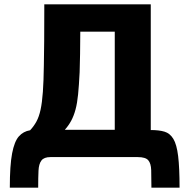

<svg xmlns="http://www.w3.org/2000/svg" viewBox="-20 -720 869 880"><path d="M25 140Q25 38 35.5 -17Q46 -72 66.5 -95Q87 -118 118 -123Q135 -141 147 -163Q159 -185 166 -217.5Q173 -250 176.5 -299Q180 -348 181 -421Q182 -470 182.5 -531.5Q183 -593 183 -670V-700H671V-124Q709 -124 734 -116.5Q759 -109 774.5 -83.5Q790 -58 796.5 -4.5Q803 49 803 140H674Q674 91 673 60Q672 29 659.5 14.5Q647 0 611 0H211Q182 0 170 15.5Q158 31 156.5 62Q155 93 155 140ZM506 -125V-575H348Q348 -519 347 -472.5Q346 -426 345 -389Q342 -329 338 -288Q334 -247 326 -217.5Q318 -188 306 -166Q294 -144 277 -125Z"/></svg>

Font: Moderustic
Style: Bold
Weight: 700
Designer: Tural Alisoy
Foundry: TAFT Foundry
Version: Version 2.120